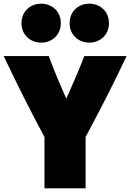

<svg xmlns="http://www.w3.org/2000/svg" viewBox="-29 -1010 709 1045"><path d="M213 -264V15H437V-265C512 -404 586 -548 660 -705H430C399 -625 366 -549 332 -473C298 -548 266 -626 236 -705H-9C65 -549 138 -404 213 -264ZM457 -778C514 -778 564 -818 564 -884C564 -950 514 -990 457 -990C400 -990 350 -950 350 -884C350 -818 400 -778 457 -778ZM195 -778C252 -778 302 -818 302 -884C302 -950 252 -990 195 -990C138 -990 88 -950 88 -884C88 -818 138 -778 195 -778Z"/></svg>

Font: Repo ExtraBlack
Style: Regular
Weight: 400
Designer: Stefan Peev
Foundry: Context Ltd
Version: Version 001.502